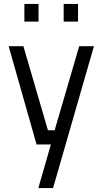

<svg xmlns="http://www.w3.org/2000/svg" viewBox="-20 -735 522 977"><path d="M24 -500 166 0H239L175 222H250L458 -500H383L258 -72H224L99 -500ZM104 -625H176V-715H104ZM304 -625H377V-715H304Z"/></svg>

Font: TitilliumText22L
Style: 400 wt
Weight: 400
Designer: Campivisivi
Foundry: Campivisivi
Version: 1.000